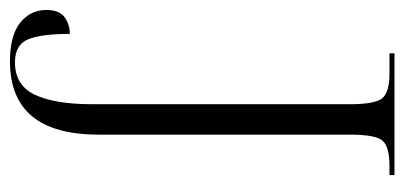

<svg xmlns="http://www.w3.org/2000/svg" viewBox="-233 -578 811 385"><g transform="rotate(-90 172.5 -385.5)"><path d="M14 0V-10H32Q71 -10 83 -24Q95 -38 95 -89V-593Q95 -771 242 -771Q294 -771 319.5 -750.5Q345 -730 345 -698Q345 -672 330.5 -661.5Q316 -651 297 -651Q297 -709 286 -735Q275 -761 240 -761Q194 -761 175 -721Q156 -681 156 -605V-90Q156 -39 168 -24.5Q180 -10 218 -10H258V0Z"/></g></svg>

Font: Noto Serif Display Condensed Light
Style: Regular
Weight: 300
Width: 3
Designer: Monotype Design Team
Foundry: Monotype Imaging Inc.
Version: Version 2.009